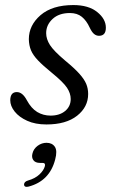

<svg xmlns="http://www.w3.org/2000/svg" viewBox="-20 -483 447 759"><path d="M180 -26Q215.5 -26 237.5 -44.2Q259.5 -62.5 259.5 -91.5Q259.5 -114 244.8 -136.2Q230 -158.5 184 -196Q149.5 -224 130 -244.5Q110.5 -265 102.5 -284.2Q94.5 -303.5 94 -328Q94 -383 140.2 -423Q186.5 -463 270 -463Q330 -463 364.2 -435.5Q398.5 -408 398.5 -373.5Q398.5 -341.5 371.5 -341.5Q360.5 -341.5 351.8 -348.8Q343 -356 334.5 -374Q322 -401.5 303.5 -416.5Q285 -431.5 256.5 -431.5Q213 -431.5 187.8 -408Q162.5 -384.5 162.5 -352Q162.5 -328.5 177.5 -305Q192.5 -281.5 237.5 -243.5Q274 -213.5 293.5 -191.8Q313 -170 320.8 -151.5Q328.5 -133 328.5 -111.5Q328.5 -60 284.8 -25.5Q241 9 163.5 9Q119.5 9 87.5 -5.5Q55.5 -20 38 -42Q20.5 -64 20.5 -87Q21 -119 46.5 -119Q69 -119 86 -87Q103.5 -54.5 127.2 -40.2Q151 -26 180 -26ZM138.5 161Q119.5 161 111.8 150Q104 139 108.5 123Q113 105 129 93.2Q145 81.5 164 81.5Q186 81.5 196.8 97.2Q207.5 113 198 148Q176 232.5 93.5 254.5Q76.5 259 75 247Q75 235 91 230.5Q119 222.5 136 206.5Q153 190.5 157.5 173.5Q160.5 161 148 161Z"/></svg>

Font: Fraunces 9pt Soft Light
Style: Italic
Weight: 300
Italic angle: -16°
Version: Version 1.000;[0bf87f6ff]